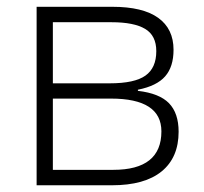

<svg xmlns="http://www.w3.org/2000/svg" viewBox="-20 -551 606 571"><path d="M496.1 -402.8Q496.1 -352.5 471.2 -324Q446.3 -295.4 390.1 -284.2V-280.8Q454.1 -273.4 482.7 -243.9Q511.2 -214.4 511.2 -159.2Q511.2 -82.5 460.7 -41.3Q410.2 0 313 0H88.9V-530.8H314Q404.8 -530.8 450.4 -498Q496.1 -465.3 496.1 -402.8ZM460 -160.2Q460 -257.8 310.1 -257.8H137.2V-45.9H316.9Q460 -45.9 460 -160.2ZM444.8 -398.9Q444.8 -445.3 411.6 -465.1Q378.4 -484.9 312 -484.9H137.2V-303.2H306.2Q380.4 -303.2 412.6 -326.2Q444.8 -349.1 444.8 -398.9Z"/></svg>

Font: Zoram GWebM Light
Style: Regular
Weight: 300
Foundry: Ascender Corporation
Version: Version 1.000